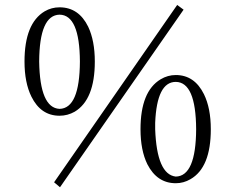

<svg xmlns="http://www.w3.org/2000/svg" viewBox="-20 -746 970 792"><path d="M227.5 26.4 203.1 5.9 710.9 -725.6 737.3 -706.1ZM141.6 -492.2Q144.5 -300.8 225.6 -296.9Q308.6 -298.8 309.6 -492.2Q308.6 -684.6 225.6 -685.5Q142.6 -683.6 141.6 -492.2ZM225.6 -715.8Q304.7 -715.8 343.8 -635.7Q371.1 -578.1 371.1 -492.2Q371.1 -335 288.1 -285.2Q258.8 -268.6 225.6 -268.6Q148.4 -268.6 109.4 -347.7Q81.1 -405.3 81.1 -492.2Q81.1 -649.4 164.1 -699.2Q192.4 -715.8 225.6 -715.8ZM620.1 -212.9Q627 -26.4 705.1 -17.6Q788.1 -19.5 789.1 -212.9Q788.1 -407.2 705.1 -408.2Q627 -408.2 620.1 -239.3Q620.1 -226.6 620.1 -212.9ZM705.1 -436.5Q782.2 -436.5 821.3 -357.4Q849.6 -299.8 849.6 -212.9Q849.6 -54.7 765.6 -6.8Q737.3 9.8 705.1 9.8Q627.9 9.8 587.9 -68.4Q559.6 -126 559.6 -212.9Q559.6 -369.1 642.6 -418.9Q671.9 -436.5 705.1 -436.5Z"/></svg>

Font: GenYoMin JP Light
Style: Regular
Weight: 300
Version: Version 1.001;PS 1;hotconv 16.6.51;makeotf.lib2.5.65220 DEVE